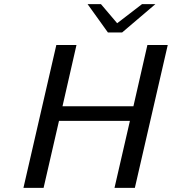

<svg xmlns="http://www.w3.org/2000/svg" viewBox="-20 -914 836 934"><path d="M406 -894H471L550 -801L671 -894H736L574 -756H505ZM94 0 254 -695H352L284 -397H629L697 -695H796L636 0H537L612 -326H267L192 0Z"/></svg>

Font: Coval
Style: Book Italic
Weight: 350
Foundry: Context Ltd
Version: Version 001.000